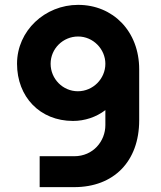

<svg xmlns="http://www.w3.org/2000/svg" viewBox="-20 -754 662 789"><path d="M301 -734C165 -734 50 -628 50 -492C50 -356 144 -257 280 -257C328 -257 375 -272.5 413 -301.5V-240C413 -174 363 -112 285 -112H143V15H285C447 15 552 -90 552 -260V-469C552 -626 444 -734 301 -734ZM188 -492C188 -554 239 -604 301 -604C363 -604 413 -552 413 -492C413 -430 362 -379 300 -379C238 -379 188 -430 188 -492Z"/></svg>

Font: Eudonet ExtraBold
Style: Regular
Weight: 800
Designer: Mikhail Sharanda
Foundry: Mikhail Sharanda
Version: Version 4.503;Glyphs 3.1.2 (3151)